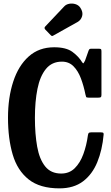

<svg xmlns="http://www.w3.org/2000/svg" viewBox="-20 -1023 610 1056"><path d="M24 -375Q24 -486.5 52.8 -574.2Q81.5 -662 138 -712.5Q194.5 -763 278 -763Q344 -763 378.5 -737.5Q413 -712 431.5 -681Q437 -672.5 439.8 -675.8Q442.5 -679 447.5 -689L467.5 -745.5Q470 -751 472.2 -753Q474.5 -755 483.5 -755H523.5Q533.5 -755 535.8 -752.2Q538 -749.5 538 -739.5V-501.5Q538 -491.5 534.8 -488.8Q531.5 -486 521 -486H467.5Q455.5 -486 453.8 -489.8Q452 -493.5 450 -503Q440.5 -550.5 425 -591.8Q409.5 -633 384.2 -658.5Q359 -684 320.5 -684Q265.5 -684 232.8 -644Q200 -604 186 -534.2Q172 -464.5 172 -375Q172 -285.5 184.5 -216.2Q197 -147 228.5 -107.8Q260 -68.5 316.5 -68.5Q361.5 -68.5 391.2 -98Q421 -127.5 438.5 -175.5Q456 -223.5 463.5 -279Q465 -288.5 468.2 -291.8Q471.5 -295 481 -295H534.5Q544.5 -295 547.5 -292.8Q550.5 -290.5 550 -283Q542.5 -198 515 -131Q487.5 -64 436.5 -25.5Q385.5 13 307 13Q199.5 13 137.5 -36.2Q75.5 -85.5 49.8 -173Q24 -260.5 24 -375ZM258 -830.5 229 -860.5Q221 -869.5 229 -877.5L333 -987.5Q343.5 -999 360.8 -1002.2Q378 -1005.5 395 -1000.2Q412 -995 421.5 -981Q438 -956.5 431.8 -934.5Q425.5 -912.5 406.5 -902L276 -829Q270 -825 266.5 -825Q263 -825 258 -830.5Z"/></svg>

Font: Besley* Condensed Semi
Style: Regular
Weight: 600
Width: 3
Designer: Owen Earl
Foundry: indestructible type*
Version: Version 3.000; ttfautohint (v1.8.3)